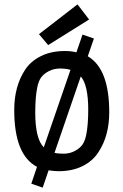

<svg xmlns="http://www.w3.org/2000/svg" viewBox="-20 -770 564 877"><path d="M277 -537Q305 -537 329 -531L357 -612L409 -594L381 -513Q479 -456 479 -257Q479 -149 429 -74Q403 -34 356.5 -11Q310 12 247 12Q230 12 202 8L175 87L123 69L149 -8Q45 -62 45 -268Q45 -376 95 -452Q121 -491 167.5 -514Q214 -537 277 -537ZM334 -750 387 -681 200 -564 158 -614ZM302 -451Q282 -457 254 -457Q226 -457 203 -445Q180 -433 168 -416.5Q156 -400 150 -370Q141 -325 141 -256Q141 -136 180 -97ZM229 -72Q244 -68 271 -68Q298 -68 321 -80Q344 -92 356 -108.5Q368 -125 374 -155Q383 -200 383 -269Q383 -381 349 -421Z"/></svg>

Font: Magra
Style: Regular
Weight: 400
Designer: Viviana Monsalve
Foundry: Viviana Monsalve
Version: Version 1.001